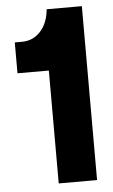

<svg xmlns="http://www.w3.org/2000/svg" viewBox="-52 -757 468 793"><g transform="rotate(-5 181.5 -360.5)"><path d="M159 0V-468H29V-596H59Q105 -596 136 -630Q167 -664 172 -721H318V0Z"/></g></svg>

Font: Mona Sans Condensed ExtraBold
Style: Regular
Weight: 800
Width: 3
Designer: Deni Anggara
Foundry: GitHub
Version: Version 1.001;gftools[0.9.33]